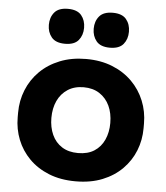

<svg xmlns="http://www.w3.org/2000/svg" viewBox="-56 -848 792 917"><g transform="rotate(5 340.0 -389.0)"><path d="M340.2 19.5Q268 19.5 212 -3Q156 -25.5 117.2 -64.6Q78.5 -103.8 58.5 -154.2Q38.5 -204.8 38.5 -261V-283.5Q38.5 -341.2 59.4 -392.6Q80.2 -444 119.5 -483.1Q158.8 -522.2 214.8 -544.6Q270.8 -567 340.2 -567Q410.5 -567 466.1 -544.6Q521.8 -522.2 561 -483.1Q600.2 -444 621.1 -392.6Q642 -341.2 642 -283.5V-261Q642 -204.8 622 -154.2Q602 -103.8 563.2 -64.6Q524.5 -25.5 468.5 -3Q412.5 19.5 340.2 19.5ZM340.2 -116Q386.8 -116 418 -136.1Q449.2 -156.2 465.4 -191.9Q481.5 -227.5 481.5 -272.2Q481.5 -318.8 464.9 -354.4Q448.2 -390 416.6 -410.8Q385 -431.5 340.2 -431.5Q295.8 -431.5 264 -410.8Q232.2 -390 215.6 -354.4Q199 -318.8 199 -272.2Q199 -227.5 215.1 -191.9Q231.2 -156.2 262.9 -136.1Q294.5 -116 340.2 -116ZM232.8 -630.5Q188.2 -630.5 168.2 -654.6Q148.2 -678.8 148.2 -714.2Q148.2 -750 168.2 -774Q188.2 -798 232.8 -798Q277.5 -798 297.4 -774Q317.2 -750 317.2 -714.2Q317.2 -678.8 297.4 -654.6Q277.5 -630.5 232.8 -630.5ZM447.8 -630.5Q403.2 -630.5 383.2 -654.6Q363.2 -678.8 363.2 -714.2Q363.2 -750 383.2 -774Q403.2 -798 447.8 -798Q492.5 -798 512.4 -774Q532.2 -750 532.2 -714.2Q532.2 -678.8 512.4 -654.6Q492.5 -630.5 447.8 -630.5Z"/></g></svg>

Font: SVN-Sora Variable
Style: Regular
Weight: 400
Designer: Jonathan Barnbrook, Julián Moncada
Foundry: Barnbrook Fonts
Version: Version 2.000 - Viet hoa boi STYLEno.1 Fonts